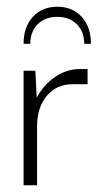

<svg xmlns="http://www.w3.org/2000/svg" viewBox="-20 -550 300 570"><path d="M70 -420H50Q50 -470 77.5 -500Q105 -530 150 -530Q195 -530 222.5 -500Q250 -470 250 -420H230Q230 -456 208 -478Q186 -500 150 -500Q114 -500 92 -478Q70 -456 70 -420ZM50 0V-340H85L89 -260Q110 -299 144 -322Q178 -345 217 -345H240V-300H195Q148 -300 119 -265.5Q90 -231 90 -175V0Z"/></svg>

Font: Glametrix
Style: Light
Weight: 300
Designer: gluk
Foundry: gluk
Version: Version 0.40